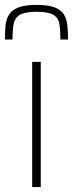

<svg xmlns="http://www.w3.org/2000/svg" viewBox="-31 -762 297 782"><path d="M100 0V-510H135V0ZM118 -742Q166 -742 192.5 -731.5Q219 -721 230 -702Q241 -683 243.5 -657.5Q246 -632 246 -601H215Q215 -639 211 -664Q207 -689 186.5 -701.5Q166 -714 118 -714Q70 -714 49.5 -701.5Q29 -689 24.5 -664Q20 -639 20 -601H-11Q-11 -632 -8.5 -657.5Q-6 -683 5.5 -702Q17 -721 43.5 -731.5Q70 -742 118 -742Z"/></svg>

Font: Saira Thin
Style: Regular
Weight: 100
Designer: Hector Gatti with collaboration of the Omnibus-Type team
Foundry: Omnibus-Type
Version: Version 1.101